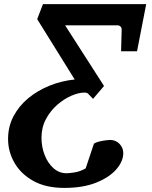

<svg xmlns="http://www.w3.org/2000/svg" viewBox="-20 -691 746 940"><path d="M695.8 -670.9 650.9 -439.9H572.8L575.7 -546.9Q575.2 -556.6 569.3 -561.8Q563.5 -566.9 557.6 -566.9H298.8L489.3 -270L435.5 -207Q417.5 -226.6 411.4 -232.2Q405.3 -237.8 394 -237.8Q365.2 -237.8 329.1 -222.2Q293 -206.5 259.8 -177.5Q226.6 -148.4 204.8 -107.7Q183.1 -66.9 183.1 -16.6Q183.1 27.8 198.5 67.6Q213.9 107.4 241.7 132.3Q269.5 157.2 306.2 157.2Q319.8 157.2 346.7 152.8Q373.5 148.4 399.4 133.3L439.9 12.2Q448.7 5.9 465.1 2Q481.4 -2 497.1 -3.9Q512.7 -5.9 518.1 -5.9Q546.9 -5.9 565.2 13.4Q583.5 32.7 583.5 58.6Q583.5 98.6 549.6 137.9Q515.6 177.2 451.2 203.1Q386.7 229 294.9 229Q204.6 229 143.3 194.8Q82 160.6 50.8 106Q19.5 51.3 19.5 -10.7Q19.5 -71.8 46.4 -122.3Q73.2 -172.9 119.1 -210.7Q165 -248.5 223.6 -272Q282.2 -295.4 345.7 -301.8L162.1 -597.2L190.4 -670.9Z"/></svg>

Font: Charis
Style: Bold Italic
Weight: 700
Italic angle: -11°
Designer: Walt Agee, Miriam Martin, Annie Olsen, Victor Gaultney, Lorna Priest, Alan Ward, Bob Hallissy, Martin Hosken, Sharon Cor
Foundry: SIL Global
Version: Version 7.000